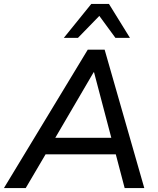

<svg xmlns="http://www.w3.org/2000/svg" viewBox="-48 -958 804 978"><path d="M-28 0 399 -705H485L687 0H587L536 -194L571 -172H151L196 -192L83 0ZM429 -590 223 -238 200 -256H549L524 -237L431 -590ZM277 -765 417 -938H507L614 -765H540L458 -877L349 -765Z"/></svg>

Font: Nunito Sans 12pt SemiBold
Style: Italic
Weight: 600
Italic angle: -9°
Designer: Vernon Adams
Foundry: Vernon Adams
Version: Version 3.101;gftools[0.9.27]